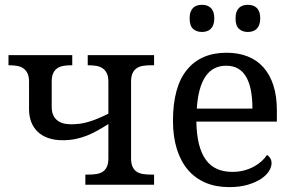

<svg xmlns="http://www.w3.org/2000/svg" viewBox="-20 -764 1215 794"><path d="M333 0V-42H346.2Q362.8 -42 377.7 -44.2Q392.6 -46.4 403.8 -53.2Q415 -60.1 421.6 -73.5Q428.2 -86.9 428.2 -108.9V-251Q404.3 -235.8 382.3 -223.6Q360.4 -211.4 337.9 -202.6Q315.4 -193.8 291.5 -189Q267.6 -184.1 238.8 -184.1Q205.6 -184.1 179.7 -193.1Q153.8 -202.1 136.2 -218.8Q118.7 -235.4 109.4 -259Q100.1 -282.7 100.1 -312V-425.8Q100.1 -447.8 93.5 -461.2Q86.9 -474.6 75.7 -481.9Q64.5 -489.3 49.6 -491.7Q34.7 -494.1 18.1 -494.1H15.1V-536.1H278.8V-494.1H275.9Q259.3 -494.1 244.4 -491.9Q229.5 -489.7 218.3 -482.7Q207 -475.6 200.4 -462.2Q193.8 -448.7 193.8 -426.8V-321.8Q193.8 -287.1 214.1 -268.6Q234.4 -250 273.9 -250Q293 -250 310.8 -252.4Q328.6 -254.9 346.7 -260.3Q364.7 -265.6 384.8 -273.9Q404.8 -282.2 428.2 -293.9V-425.8Q428.2 -447.8 421.6 -461.2Q415 -474.6 403.8 -481.9Q392.6 -489.3 377.7 -491.7Q362.8 -494.1 346.2 -494.1H342.8V-536.1H617.2V-494.1H604Q587.4 -494.1 572.5 -491.9Q557.6 -489.7 546.4 -482.7Q535.2 -475.6 528.6 -462.2Q522 -448.7 522 -426.8V-108.9Q522 -86.9 528.6 -73.5Q535.2 -60.1 546.4 -53.2Q557.6 -46.4 572.5 -44.2Q587.4 -42 604 -42H617.2V0Z M915 -492.2Q859.4 -492.2 829.3 -447Q799.3 -401.9 793.9 -314.9H1023.9Q1023.9 -354.5 1018.1 -387.2Q1012.2 -419.9 999.5 -443.4Q986.8 -466.8 966.1 -479.5Q945.3 -492.2 915 -492.2ZM927.2 9.8Q873 9.8 829.8 -8.5Q786.6 -26.9 756.8 -62Q727.1 -97.2 711.2 -148.2Q695.3 -199.2 695.3 -264.2Q695.3 -404.3 752.9 -475.1Q810.5 -545.9 917 -545.9Q965.3 -545.9 1003.9 -530.8Q1042.5 -515.6 1069.3 -485.6Q1096.2 -455.6 1110.6 -410.9Q1125 -366.2 1125 -307.1V-261.2H792Q793 -206.5 803 -167.2Q813 -127.9 831.8 -102.5Q850.6 -77.1 877.9 -65.2Q905.3 -53.2 940.9 -53.2Q966.8 -53.2 989 -59.1Q1011.2 -64.9 1029.3 -74.7Q1047.4 -84.5 1061.3 -96.9Q1075.2 -109.4 1084 -123Q1090.8 -120.1 1096.9 -110.8Q1103 -101.6 1103 -88.9Q1103 -73.7 1092.3 -56.4Q1081.5 -39.1 1059.6 -24.4Q1037.6 -9.8 1004.6 0Q971.7 9.8 927.2 9.8ZM764.2 -688Q764.2 -703.6 768.1 -714.4Q772 -725.1 778.8 -731.7Q785.6 -738.3 794.9 -741.2Q804.2 -744.1 814.9 -744.1Q825.7 -744.1 835 -741.2Q844.2 -738.3 851.3 -731.7Q858.4 -725.1 862.3 -714.4Q866.2 -703.6 866.2 -688Q866.2 -672.9 862.3 -662.1Q858.4 -651.4 851.3 -644.5Q844.2 -637.7 835 -634.8Q825.7 -631.8 814.9 -631.8Q793 -631.8 778.6 -644.5Q764.2 -657.2 764.2 -688ZM954.1 -688Q954.1 -703.6 958 -714.4Q961.9 -725.1 968.8 -731.7Q975.6 -738.3 984.9 -741.2Q994.1 -744.1 1004.9 -744.1Q1015.6 -744.1 1024.9 -741.2Q1034.2 -738.3 1041.3 -731.7Q1048.3 -725.1 1052.2 -714.4Q1056.2 -703.6 1056.2 -688Q1056.2 -672.9 1052.2 -662.1Q1048.3 -651.4 1041.3 -644.5Q1034.2 -637.7 1024.9 -634.8Q1015.6 -631.8 1004.9 -631.8Q982.9 -631.8 968.5 -644.5Q954.1 -657.2 954.1 -688Z"/></svg>

Font: Noto Serif
Style: Regular
Weight: 400
Designer: Monotype Design team
Foundry: Monotype Imaging Inc.
Version: Version 1.02